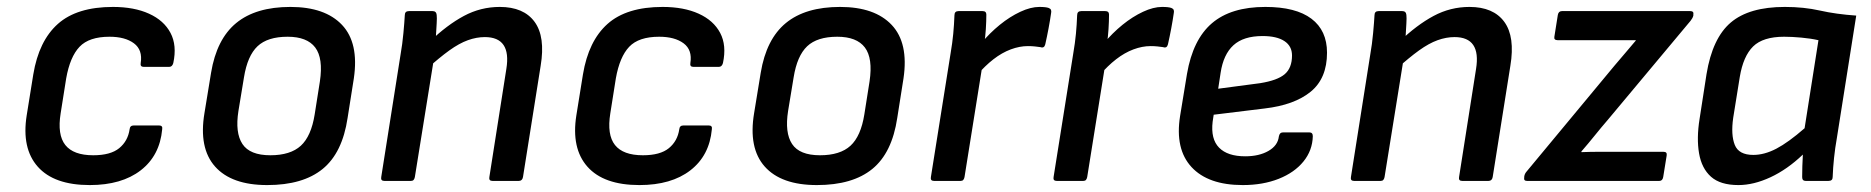

<svg xmlns="http://www.w3.org/2000/svg" viewBox="-20 -522 5399 554"><path d="M239 12Q136 12 89 -41Q42 -94 57 -189L76 -307Q92 -404 147 -453Q202 -502 306 -502Q367 -502 410 -482.5Q453 -463 472 -427Q491 -391 480 -340Q477 -329 468 -329H395Q384 -329 386 -340Q392 -378 366.5 -397Q341 -416 296 -416Q237 -416 209.5 -387Q182 -358 171 -296L155 -195Q145 -133 168.5 -103.5Q192 -74 249 -74Q299 -74 324 -94.5Q349 -115 354 -149Q355 -160 366 -160H439Q450 -160 448 -149Q441 -73 386 -30.5Q331 12 239 12Z M751 12Q648 12 600.5 -41.5Q553 -95 570 -196L589 -312Q605 -409 661.5 -455.5Q718 -502 818 -502Q918 -502 967 -450Q1016 -398 1001 -296L983 -182Q968 -81 911 -34.5Q854 12 751 12ZM760 -74Q818 -74 848 -101.5Q878 -129 888 -192L903 -287Q913 -354 889.5 -385Q866 -416 810 -416Q752 -416 723 -388.5Q694 -361 684 -299L668 -202Q658 -139 679.5 -106.5Q701 -74 760 -74Z M1401 0Q1390 0 1392 -11L1441 -323Q1456 -415 1379 -415Q1355 -415 1330 -406Q1305 -397 1276.5 -376.5Q1248 -356 1209 -321L1220 -402Q1270 -450 1318.5 -476Q1367 -502 1422 -502Q1491 -502 1522.5 -459Q1554 -416 1540 -332L1489 -11Q1487 0 1477 0ZM1089 0Q1078 0 1080 -11L1136 -366Q1141 -394 1144 -426.5Q1147 -459 1148 -478Q1148 -490 1160 -490H1228Q1239 -490 1240 -479Q1241 -471 1240 -454.5Q1239 -438 1238 -420.5Q1237 -403 1235 -390L1234 -365L1177 -11Q1176 -6 1173.5 -3Q1171 0 1166 0Z M1825 12Q1722 12 1675 -41Q1628 -94 1643 -189L1662 -307Q1678 -404 1733 -453Q1788 -502 1892 -502Q1953 -502 1996 -482.5Q2039 -463 2058 -427Q2077 -391 2066 -340Q2063 -329 2054 -329H1981Q1970 -329 1972 -340Q1978 -378 1952.5 -397Q1927 -416 1882 -416Q1823 -416 1795.5 -387Q1768 -358 1757 -296L1741 -195Q1731 -133 1754.5 -103.5Q1778 -74 1835 -74Q1885 -74 1910 -94.5Q1935 -115 1940 -149Q1941 -160 1952 -160H2025Q2036 -160 2034 -149Q2027 -73 1972 -30.5Q1917 12 1825 12Z M2337 12Q2234 12 2186.5 -41.5Q2139 -95 2156 -196L2175 -312Q2191 -409 2247.5 -455.5Q2304 -502 2404 -502Q2504 -502 2553 -450Q2602 -398 2587 -296L2569 -182Q2554 -81 2497 -34.5Q2440 12 2337 12ZM2346 -74Q2404 -74 2434 -101.5Q2464 -129 2474 -192L2489 -287Q2499 -354 2475.5 -385Q2452 -416 2396 -416Q2338 -416 2309 -388.5Q2280 -361 2270 -299L2254 -202Q2244 -139 2265.5 -106.5Q2287 -74 2346 -74Z M2675 0Q2664 0 2666 -11L2723 -369Q2728 -398 2730.5 -424.5Q2733 -451 2734 -478Q2734 -490 2746 -490H2815Q2826 -490 2826 -480Q2826 -461 2824.5 -437.5Q2823 -414 2820 -397L2816 -342L2763 -11Q2762 -6 2759.5 -3Q2757 0 2752 0ZM2799 -305 2810 -396Q2836 -427 2865 -450.5Q2894 -474 2924 -488Q2954 -502 2979 -502Q2998 -502 3006 -499Q3011 -497 3012.5 -493.5Q3014 -490 3013 -485Q3010 -464 3005.5 -440Q3001 -416 2996 -394Q2993 -382 2982 -386Q2975 -387 2966 -388Q2957 -389 2946 -389Q2922 -389 2896.5 -379.5Q2871 -370 2846.5 -351Q2822 -332 2799 -305Z M3029 0Q3018 0 3020 -11L3077 -369Q3082 -398 3084.5 -424.5Q3087 -451 3088 -478Q3088 -490 3100 -490H3169Q3180 -490 3180 -480Q3180 -461 3178.5 -437.5Q3177 -414 3174 -397L3170 -342L3117 -11Q3116 -6 3113.5 -3Q3111 0 3106 0ZM3153 -305 3164 -396Q3190 -427 3219 -450.5Q3248 -474 3278 -488Q3308 -502 3333 -502Q3352 -502 3360 -499Q3365 -497 3366.5 -493.5Q3368 -490 3367 -485Q3364 -464 3359.5 -440Q3355 -416 3350 -394Q3347 -382 3336 -386Q3329 -387 3320 -388Q3311 -389 3300 -389Q3276 -389 3250.5 -379.5Q3225 -370 3200.5 -351Q3176 -332 3153 -305Z M3566 12Q3466 12 3418 -40Q3370 -92 3385 -187L3405 -309Q3422 -408 3477 -455Q3532 -502 3631 -502Q3719 -502 3764 -468Q3809 -434 3809 -370Q3809 -296 3762 -257.5Q3715 -219 3629 -209L3482 -191L3479 -171Q3473 -121 3497.5 -96Q3522 -71 3573 -71Q3613 -71 3640 -86.5Q3667 -102 3670 -128Q3672 -140 3682 -140H3758Q3768 -140 3768 -129Q3767 -88 3741 -56Q3715 -24 3669.5 -6Q3624 12 3566 12ZM3495 -266 3616 -282Q3666 -290 3687 -308Q3708 -326 3708 -362Q3708 -389 3686 -403.5Q3664 -418 3623 -418Q3568 -418 3539 -391.5Q3510 -365 3502 -312Z M4199 0Q4188 0 4190 -11L4239 -323Q4254 -415 4177 -415Q4153 -415 4128 -406Q4103 -397 4074.5 -376.5Q4046 -356 4007 -321L4018 -402Q4068 -450 4116.5 -476Q4165 -502 4220 -502Q4289 -502 4320.5 -459Q4352 -416 4338 -332L4287 -11Q4285 0 4275 0ZM3887 0Q3876 0 3878 -11L3934 -366Q3939 -394 3942 -426.5Q3945 -459 3946 -478Q3946 -490 3958 -490H4026Q4037 -490 4038 -479Q4039 -471 4038 -454.5Q4037 -438 4036 -420.5Q4035 -403 4033 -390L4032 -365L3975 -11Q3974 -6 3971.5 -3Q3969 0 3964 0Z M4386 0Q4376 0 4378 -10V-12Q4379 -20 4384 -26L4638 -332Q4654 -351 4669.5 -369Q4685 -387 4700 -405V-406Q4676 -406 4652 -406Q4628 -406 4605 -406H4475Q4463 -406 4465 -416L4475 -479Q4477 -490 4487 -490H4857Q4868 -490 4866 -480V-477Q4865 -473 4863 -469.5Q4861 -466 4858 -462L4619 -176Q4600 -154 4581.5 -131Q4563 -108 4543 -85V-83Q4569 -84 4593 -84Q4617 -84 4642 -84H4780Q4791 -84 4789 -73L4779 -11Q4777 0 4768 0Z M4996 12Q4944 12 4917 -12Q4890 -36 4882.5 -79.5Q4875 -123 4884 -179L4904 -308Q4921 -412 4974 -457Q5027 -502 5130 -502Q5185 -502 5231.5 -491.5Q5278 -481 5336 -477L5280 -123Q5275 -95 5272 -66.5Q5269 -38 5268 -11Q5268 0 5256 0H5190Q5180 0 5180 -11Q5180 -26 5180.5 -42.5Q5181 -59 5182 -76Q5137 -33 5088.5 -10.5Q5040 12 4996 12ZM5039 -75Q5071 -75 5105.5 -93Q5140 -111 5187 -152L5227 -406Q5205 -411 5177.5 -413.5Q5150 -416 5128 -416Q5067 -416 5038.5 -388Q5010 -360 5000 -300L4981 -182Q4974 -133 4985.5 -104Q4997 -75 5039 -75Z"/></svg>

Font: Sofia Sans SemiBold
Style: Italic
Weight: 600
Italic angle: -9°
Designer: Botio Nikoltchev, Ani Petrova
Foundry: lettersoup
Version: Version 4.100-B